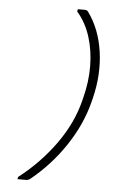

<svg xmlns="http://www.w3.org/2000/svg" viewBox="-61 -806 721 1013"><g transform="rotate(5 300.0 -299.5)"><path d="M138 153Q128 161 116 161H70L73 149Q185 62 265 -49.5Q345 -161 375 -282L379 -298Q401 -383 400.5 -465.5Q400 -548 377 -621Q354 -694 307 -748L310 -760H346Q358 -760 364 -752Q427 -666 444 -546Q461 -426 429 -298L425 -282Q395 -161 320 -47.5Q245 66 138 153Z"/></g></svg>

Font: Recursive Mn Lnr St Lt
Style: Italic
Weight: 300
Italic angle: -15°
Monospace: yes
Version: Version 1.079;hotconv 1.0.112;makeotfexe 2.5.65598; ttfautoh